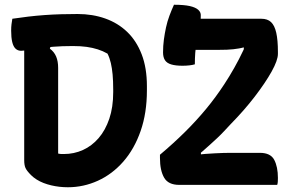

<svg xmlns="http://www.w3.org/2000/svg" viewBox="-20 -779 1290 809"><path d="M307 -720Q370 -720 423.5 -701Q477 -682 516 -644.5Q555 -607 577 -550Q599 -493 599 -416V-398Q599 -303 572.5 -227Q546 -151 499.5 -98Q453 -45 392.5 -17.5Q332 10 266 10Q248 10 230.5 8Q213 6 196 2Q179 -2 163.5 -8Q148 -14 134.5 -22.5Q121 -31 111 -41Q93 -59 87.5 -71Q82 -83 82 -104Q82 -168 82 -232Q82 -296 82 -358Q82 -420 82 -481Q82 -542 82 -603H200L190 -574Q208 -561 216.5 -541Q225 -521 225 -493Q225 -448 225 -403Q225 -358 225 -313Q225 -268 225 -222.5Q225 -177 225 -132Q229 -131 233 -130.5Q237 -130 241 -130Q245 -130 249 -130Q292 -130 329.5 -147Q367 -164 395.5 -197Q424 -230 440.5 -278.5Q457 -327 457 -391V-401Q457 -438 454.5 -465Q452 -492 447 -513.5Q442 -535 433 -553Q414 -564 392 -571Q370 -578 345 -581.5Q320 -585 287 -585Q241 -585 204 -582Q167 -579 139.5 -575Q112 -571 94.5 -568Q77 -565 69 -565Q55 -565 45.5 -574Q36 -583 31.5 -602Q27 -621 27 -650Q27 -665 28.5 -677Q30 -689 32 -700Q65 -705 99 -709Q133 -713 167.5 -715.5Q202 -718 237 -719Q272 -720 307 -720ZM1148 0H735Q689 0 671.5 -30.5Q654 -61 654 -113V-127Q711 -175 759 -222.5Q807 -270 848 -319.5Q889 -369 925 -424Q936 -441 946.5 -458Q957 -475 967 -493Q977 -511 986.5 -529Q996 -547 1005 -566.5Q1014 -586 1022 -605L1010 -535L1005 -610L1036 -587Q1023 -584 1011 -580.5Q999 -577 987.5 -575Q976 -573 963 -571.5Q950 -570 935.5 -569.5Q921 -569 905 -569H775Q753 -569 738.5 -582Q724 -595 717 -616Q710 -637 709 -659Q708 -681 714 -700H1081Q1107 -700 1122 -686Q1137 -672 1144 -641Q1151 -610 1151 -560V-552Q1151 -525 1124.5 -477.5Q1098 -430 1053.5 -372Q1009 -314 952 -256Q938 -241 924 -226Q910 -211 895 -197Q880 -183 864.5 -169Q849 -155 833.5 -141.5Q818 -128 801 -115L826 -162L827 -108L798 -126Q824 -129 845.5 -130.5Q867 -132 885.5 -133Q904 -134 920.5 -134.5Q937 -135 951.5 -135Q966 -135 979 -135H1075Q1120 -135 1135.5 -105.5Q1151 -76 1151 -29Q1151 -20 1150.5 -13Q1150 -6 1148 0ZM801 -508Q791 -505 777.5 -503.5Q764 -502 749 -502Q720 -502 701.5 -507.5Q683 -513 675 -525.5Q667 -538 667 -558Q667 -586 670.5 -612Q674 -638 679.5 -663.5Q685 -689 694 -713Q703 -737 713 -759Q755 -759 779.5 -753.5Q804 -748 815.5 -737.5Q827 -727 826 -713Q826 -686 820 -658Q814 -630 807.5 -594.5Q801 -559 801 -508Z"/></svg>

Font: Recursive Casual
Style: Bold
Weight: 700
Version: Version 1.085